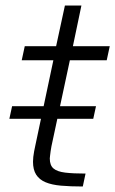

<svg xmlns="http://www.w3.org/2000/svg" viewBox="-20 -678 419 698"><path d="M14 -246 24 -292H329L319 -246ZM281 0Q236 0 202 -3Q168 -6 145.5 -15.5Q123 -25 111.5 -43Q100 -61 100 -90Q100 -98 101 -107.5Q102 -117 104 -127.5Q106 -138 108 -147L174 -459H59L70 -510H184L216 -658H276L245 -510H379L368 -459H234L167 -146Q165 -137 164 -128Q163 -119 162 -112Q161 -105 161 -102Q161 -77 174.5 -65.5Q188 -54 217 -50.5Q246 -47 291 -47Z"/></svg>

Font: Saira SemiExpanded Light
Style: Italic
Weight: 300
Width: 6
Italic angle: -12°
Designer: Hector Gatti with collaboration of the Omnibus-Type team
Foundry: Omnibus-Type
Version: Version 1.101